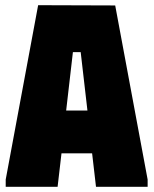

<svg xmlns="http://www.w3.org/2000/svg" viewBox="-20 -720 592 740"><path d="M2 0V-28L127 -700L424 -699L549 -28V0H350L335 -129H217L202 0ZM235 -294H317L291 -519H261Z"/></svg>

Font: Phudu Light Black
Style: Regular
Weight: 900
Version: Version 1.005;gftools[0.9.23]